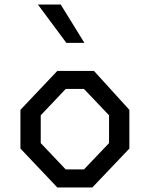

<svg xmlns="http://www.w3.org/2000/svg" viewBox="-20 -826 660 846"><path d="M272.5 -637H352L247.5 -806H147ZM232.5 0H387L550 -171.5V-342L394 -513.5H232.5L70 -342V-171.5ZM269.5 -79.5 159.5 -195.5V-318L269.5 -434H350L460.5 -318V-195.5L350 -79.5Z"/></svg>

Font: FontWithASyntaxHighlighterNightOwl
Style: Regular
Weight: 400
Designer: Riley Cran & the Lettermatic Team
Foundry: Lettermatic
Version: Version 1.000 (FontWithASyntaxHighlighterNightOwl)